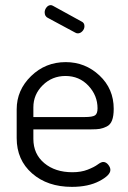

<svg xmlns="http://www.w3.org/2000/svg" viewBox="-20 -721 498 748"><path d="M45 -183V-295Q45 -370 101 -424.5Q157 -479 236 -479Q312 -479 367.5 -427Q423 -375 423 -297Q423 -269 416.5 -252Q410 -235 395.5 -228Q381 -221 369 -219Q357 -217 336 -217H110V-180Q110 -121 152.5 -85.5Q195 -50 262 -50Q296 -50 321.5 -60Q347 -70 360.5 -80Q374 -90 382 -90Q393 -90 401.5 -79.5Q410 -69 410 -59Q410 -38 367 -15.5Q324 7 260 7Q165 7 105 -45.5Q45 -98 45 -183ZM110 -265H310Q340 -265 350 -271.5Q360 -278 360 -299Q360 -349 324.5 -387Q289 -425 235 -425Q183 -425 146.5 -389Q110 -353 110 -303ZM154 -673Q154 -683 161 -692Q168 -701 178 -701Q182 -701 187 -698L298 -637Q309 -632 309 -619Q309 -608 301 -599.5Q293 -591 283 -591Q278 -591 273 -594L167 -651Q154 -657 154 -673Z"/></svg>

Font: Terminal Dosis
Style: Regular
Weight: 400
Designer: Edgar Tolentino, Pablo Impallari, Igino Marini
Foundry: Edgar Tolentino, Pablo Impallari, Igino Marini
Version: Version 1.007